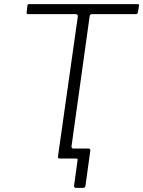

<svg xmlns="http://www.w3.org/2000/svg" viewBox="-20 -762 688 923"><path d="M346 141Q335 141 336 131L353 7Q354 0 347 0H292L326 -56Q325 -48 332 -48H406Q415 -48 414 -37L391 130Q390 136 387.5 138.5Q385 141 379 141ZM112 -735Q113 -740 114 -741Q115 -742 120 -742H642Q647 -742 648 -740Q649 -738 648 -733L643 -703Q642 -699 640 -696.5Q638 -694 633 -694H424Q418 -694 415 -692Q412 -690 411 -684L317 -10Q316 -3 314 -1.5Q312 0 307 0H268Q262 0 260 -2.5Q258 -5 259 -12L354 -682Q355 -694 343 -694H115Q107 -694 108 -703Z"/></svg>

Font: Libre Franklin ExtraLight
Style: Italic
Weight: 250
Italic angle: -8°
Designer: Pablo Impallari, Rodrigo Fuenzalida, Nhung Nguyen
Foundry: Impallari Type
Version: Version 3.000